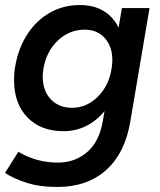

<svg xmlns="http://www.w3.org/2000/svg" viewBox="-23 -532 635 764"><path d="M-3 156 50 72Q122 115 207 115Q275 115 323.5 73.5Q372 32 386 -50L393 -90Q361 -51 319.5 -30.5Q278 -10 230 -10Q139 -10 86 -65Q33 -120 33 -212Q33 -246 38 -271Q51 -343 87 -397.5Q123 -452 176.5 -482Q230 -512 294 -512Q350 -512 389 -488.5Q428 -465 449 -422L462 -500H572L496 -51Q475 77 399.5 144.5Q324 212 205 212Q133 212 80.5 194.5Q28 177 -3 156ZM147 -227Q147 -171 179 -137Q211 -103 264 -103Q321 -103 365.5 -146.5Q410 -190 421 -259Q424 -277 424 -293Q424 -347 394 -380.5Q364 -414 314 -414Q253 -414 207.5 -371Q162 -328 150 -260Q147 -244 147 -227Z"/></svg>

Font: Oak Sans Semibold
Style: Italic
Weight: 600
Italic angle: -9.49998°
Foundry: Erik Kennedy, Walven
Version: Version 1.000